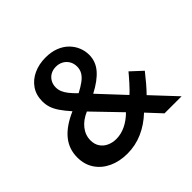

<svg xmlns="http://www.w3.org/2000/svg" viewBox="-198 -1065 1305 1305"><g transform="rotate(-45 455.0 -412.0)"><path d="M329.5 16Q254.5 16 195.8 -11.2Q137 -38.5 103.2 -88.8Q69.5 -139 69.5 -207.5Q69.5 -288.5 119.2 -349Q169 -409.5 268.5 -452.5Q232.5 -493 211 -524.8Q189.5 -556.5 180.2 -585.2Q171 -614 171 -644Q171 -705.5 201.2 -749.5Q231.5 -793.5 282.8 -817Q334 -840.5 397 -840.5Q451.5 -840.5 493.2 -824.2Q535 -808 563.2 -779.8Q591.5 -751.5 606 -716.2Q620.5 -681 620.5 -643.5Q620.5 -579 577.5 -529.2Q534.5 -479.5 452.5 -437L620.5 -257Q633 -267.5 648.2 -283.5Q663.5 -299.5 679.2 -316.8Q695 -334 708.2 -349.8Q721.5 -365.5 729.5 -375L811 -299.5Q785.5 -267 756 -232.2Q726.5 -197.5 702.5 -173.5L865 0H701L606 -102Q546.5 -45.5 476.8 -14.8Q407 16 329.5 16ZM346.5 -108Q391.5 -108 436.2 -129.2Q481 -150.5 521 -190.5L336.5 -382Q279 -357.5 247 -316.5Q215 -275.5 215 -226Q215 -188.5 232.8 -162Q250.5 -135.5 280.5 -121.8Q310.5 -108 346.5 -108ZM385 -509.5Q424 -530 451.2 -550Q478.5 -570 492.2 -593Q506 -616 506 -645Q506 -675 492.2 -698Q478.5 -721 455.2 -733.8Q432 -746.5 403 -746.5Q373.5 -746.5 351 -733.8Q328.5 -721 315.5 -698.5Q302.5 -676 302.5 -647.5Q302.5 -625.5 310.8 -605Q319 -584.5 337 -561.5Q355 -538.5 385 -509.5Z"/></g></svg>

Font: Spartan Thin SemiBold
Style: Regular
Weight: 600
Version: Version 1.004